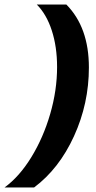

<svg xmlns="http://www.w3.org/2000/svg" viewBox="-52 -770 426 851"><path d="M201 -473Q201 -563 177.5 -635Q154 -707 111 -750H242Q342 -649 342 -471Q342 -311 276 -166.5Q210 -22 99 61H-32Q34 13 87 -73.5Q140 -160 170.5 -265Q201 -370 201 -473Z"/></svg>

Font: Sarabun
Style: Bold Italic
Weight: 700
Italic angle: -10°
Designer: Suppakit Chalermlarp | Katatrad Co.,Ltd.
Foundry: Cadson Demak Co.,Ltd.
Version: Version 1.000; ttfautohint (v1.6)